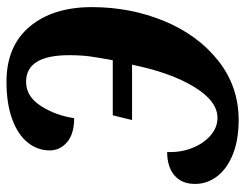

<svg xmlns="http://www.w3.org/2000/svg" viewBox="-104 -660 774 607"><g transform="rotate(-90 283.5 -357.0)"><path d="M5 -128Q5 -170 32 -193Q59 -216 106 -216Q104 -175 118 -138.5Q132 -102 157.5 -79.5Q183 -57 214 -57Q267 -57 312 -131Q357 -205 382 -327H207L222 -388H396Q404 -430 408 -459Q412 -488 412 -526Q412 -662 328 -662Q281 -662 251 -614.5Q221 -567 213 -510Q163 -510 137 -532.5Q111 -555 111 -587Q111 -626 136 -657Q161 -688 210 -706Q259 -724 328 -724Q441 -724 502.5 -650.5Q564 -577 564 -454Q564 -332 520 -225.5Q476 -119 394.5 -54.5Q313 10 207 10Q145 10 99.5 -8Q54 -26 29.5 -57.5Q5 -89 5 -128Z"/></g></svg>

Font: Noto Serif CondExtraBold
Style: Italic
Weight: 800
Width: 3
Italic angle: -12°
Designer: Monotype Design Team
Foundry: Monotype Imaging Inc.
Version: Version 1.001